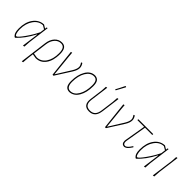

<svg xmlns="http://www.w3.org/2000/svg" viewBox="142 -1727 2967 2967"><g transform="rotate(45 1626.0 -243.0)"><path d="M95 4Q67 -17 55 -49Q43 -81 43 -137Q43 -275 106 -362.5Q169 -450 272 -457H276L333 -422L337 -453L356 -456L310 -106L303 0L276 4L313 -271H308Q215 -94 106 4ZM63 -141Q63 -93 74 -58.5Q85 -24 101 -24Q124 -24 199 -129Q274 -234 321 -333L330 -403L272 -437Q182 -435 122.5 -350.5Q63 -266 63 -141Z M435 189 493 -263Q504 -351 552.5 -404Q601 -457 669 -457Q724 -457 749.5 -420.5Q775 -384 775 -307Q775 -166 715 -82Q655 2 552 3L480 -9L469 79L460 185ZM513 -260 483 -29 556 -17Q646 -19 700.5 -97.5Q755 -176 755 -305Q755 -374 734 -405.5Q713 -437 667 -437Q608 -437 565.5 -388Q523 -339 513 -260Z M1115 -455Q1144 -414 1144 -373Q1144 -323 1103 -258L939 0H918L869 -450L892 -456L898 -382L934 -30H937L1086 -268Q1124 -330 1124 -374Q1124 -406 1096 -444L1097 -449Z M1389 -458H1394Q1444 -454 1466.5 -421Q1489 -388 1489 -320Q1489 -181 1435.5 -90.5Q1382 0 1290 6H1285Q1235 3 1212 -30.5Q1189 -64 1189 -134Q1189 -273 1243.5 -364.5Q1298 -456 1389 -458ZM1389 -437Q1310 -437 1259.5 -352Q1209 -267 1209 -137Q1209 -15 1289 -15Q1368 -15 1418 -101Q1468 -187 1468 -317Q1468 -379 1449 -408Q1430 -437 1389 -437Z M1838 -674 1843 -675 1856 -671 1857 -665Q1834 -622 1779 -521L1774 -520L1762 -526Q1796 -586 1838 -674ZM1716 3Q1648 3 1618.5 -36.5Q1589 -76 1599 -152L1627 -362L1633 -452L1658 -456L1618 -153Q1600 -17 1717 -17Q1774 -17 1805 -49.5Q1836 -82 1845 -152L1873 -362L1879 -452L1904 -456L1864 -152Q1854 -73 1817.5 -35Q1781 3 1716 3Z M2261 -455Q2290 -414 2290 -373Q2290 -323 2249 -258L2085 0H2064L2015 -450L2038 -456L2044 -382L2080 -30H2083L2232 -268Q2270 -330 2270 -374Q2270 -406 2242 -444L2243 -449Z M2491 5Q2427 5 2427 -64L2429 -86L2488 -432H2344L2340 -436L2343 -452H2665L2668 -448L2665 -432H2507L2449 -87L2447 -67Q2447 -15 2487 -15Q2526 -15 2579 -101H2586L2594 -90Q2561 -41 2540 -21Q2519 -1 2491 5Z M2738 4Q2710 -17 2698 -49Q2686 -81 2686 -137Q2686 -275 2749 -362.5Q2812 -450 2915 -457H2919L2976 -422L2980 -453L2999 -456L2953 -106L2946 0L2919 4L2956 -271H2951Q2858 -94 2749 4ZM2706 -141Q2706 -93 2717 -58.5Q2728 -24 2744 -24Q2767 -24 2842 -129Q2917 -234 2964 -333L2973 -403L2915 -437Q2825 -435 2765.5 -350.5Q2706 -266 2706 -141Z M3194 -456 3148 -106 3141 0 3114 4 3163 -362 3169 -452Z"/></g></svg>

Font: Alegreya Sans Thin
Style: Italic
Weight: 100
Italic angle: -7°
Designer: Juan Pablo del Peral
Foundry: Huerta Tipografica
Version: Version 2.007